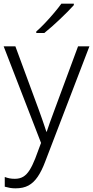

<svg xmlns="http://www.w3.org/2000/svg" viewBox="-20 -786 508 1048"><path d="M0 -533H64L192 -186Q202 -159 209.5 -137Q217 -115 223 -97.5Q229 -80 233 -67H235Q242 -88 252 -116.5Q262 -145 276 -182L406 -533H468L226 98Q208 146 186 178.5Q164 211 135.5 226.5Q107 242 65 242Q48 242 34 239.5Q20 237 6 233V180Q19 185 32 187.5Q45 190 61 190Q88 190 107 178.5Q126 167 141.5 142.5Q157 118 172 80L204 -6ZM383 -758Q369 -742 349.5 -722.5Q330 -703 308 -682Q286 -661 264 -641.5Q242 -622 222 -606H178V-614Q200 -633 226 -660.5Q252 -688 276 -716.5Q300 -745 315 -766H383Z"/></svg>

Font: Noto Sans Hebrew Thin Light
Style: Regular
Weight: 300
Version: Version 3.001